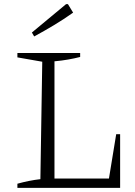

<svg xmlns="http://www.w3.org/2000/svg" viewBox="-20 -907 653 927"><path d="M541 -259H560V0H64V-20Q93 -28 120.5 -33.5Q148 -39 175 -42L184 -609L64 -630V-651H367V-632Q340 -625 308.5 -619.5Q277 -614 243 -611V-45H506ZM145 -731 134 -750 299 -887H308L333 -846Q288 -814 240.5 -785.5Q193 -757 145 -731Z"/></svg>

Font: Piazzolla Thin ExtraLight
Style: Regular
Weight: 250
Version: Version 2.005